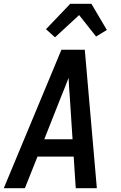

<svg xmlns="http://www.w3.org/2000/svg" viewBox="-23 -999 643 1019"><path d="M-3 0 303 -735H427L491 0H379L368 -168H176L109 0ZM212 -260H362L347 -490Q345 -514 343.5 -538Q342 -562 341 -586Q332 -562 322.5 -538Q313 -514 303 -490ZM269 -801 221 -844 350 -979H462L544 -840L487 -805L397 -919Z"/></svg>

Font: Iosevka Aile Semibold Oblique
Style: Regular
Weight: 600
Italic angle: -9°
Designer: Belleve Invis
Foundry: Belleve Invis
Version: Version 31.1.0; ttfautohint (v1.8.4)